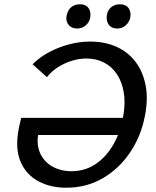

<svg xmlns="http://www.w3.org/2000/svg" viewBox="-20 -864 727 896"><path d="M289 12Q215 12 158.5 -18.5Q102 -49 76 -109.5Q50 -170 67 -261Q69 -273 72.5 -287.5Q76 -302 79 -314L175 -290Q172 -284 168 -274Q164 -264 162 -254Q148 -199 164.5 -156Q181 -113 221 -89Q261 -65 313 -65Q377 -65 426.5 -98.5Q476 -132 509.5 -190.5Q543 -249 555 -322Q566 -383 557.5 -433Q549 -483 525.5 -518Q502 -553 465.5 -572Q429 -591 383 -591Q351 -591 317.5 -581Q284 -571 253.5 -552.5Q223 -534 199 -504L132 -564Q165 -597 209 -620.5Q253 -644 302.5 -657Q352 -670 401 -670Q470 -670 524 -645.5Q578 -621 612.5 -575.5Q647 -530 659.5 -466Q672 -402 656 -322Q638 -228 587 -152.5Q536 -77 460 -32.5Q384 12 289 12ZM116 -234 79 -314H585L568 -234ZM340 -731Q322 -731 309.5 -739.5Q297 -748 292 -763Q287 -778 292 -795Q297 -818 313 -831Q329 -844 353 -844Q371 -844 382.5 -836.5Q394 -829 399 -814.5Q404 -800 401 -782Q397 -760 380 -745.5Q363 -731 340 -731ZM527 -731Q509 -731 497 -739.5Q485 -748 480.5 -763Q476 -778 479 -795Q483 -818 499.5 -831Q516 -844 539 -844Q557 -844 569 -836.5Q581 -829 586 -814.5Q591 -800 588 -782Q583 -760 566.5 -745.5Q550 -731 527 -731Z"/></svg>

Font: Ysabeau Infant SemiBold
Style: Italic
Weight: 600
Italic angle: -12°
Designer: Christian Thalmann (Catharsis Fonts)
Version: Version 2.002; featfreeze: ss01,ss02,lnum